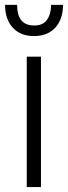

<svg xmlns="http://www.w3.org/2000/svg" viewBox="-40 -758 275 778"><path d="M126 0H68.4V-528.3H126ZM29.3 -738.3Q29.3 -654.8 98.1 -654.8Q133.8 -654.3 150.4 -677.7Q167 -701.2 167 -738.3H215.3Q215.3 -680.2 184.1 -646Q152.3 -611.8 97.7 -611.8Q43 -611.8 11.7 -646Q-19.5 -680.2 -19.5 -738.3Z"/></svg>

Font: RobotoCondensed-Light
Style: Light
Weight: 300
Designer: Google
Version: Version 1.200311; 2013